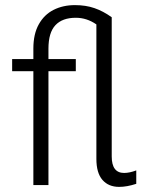

<svg xmlns="http://www.w3.org/2000/svg" viewBox="-20 -724 590 751"><path d="M357 -102.5V-628.5Q319.5 -654.5 276.5 -654.5Q224 -654.5 196.8 -625.5Q169.5 -596.5 169.5 -533.5V-493H276.5V-445.5H169.5V0H110.5V-445.5H27.5V-493H110.5V-534.5Q110.5 -591 131.8 -629Q153 -667 189.8 -685.5Q226.5 -704 273 -704Q315.5 -704 349.5 -692.2Q383.5 -680.5 417 -656.5V-112Q417 -47.5 465.5 -47.5Q486.5 -47.5 513 -57.5V-5Q476.5 7 446 7Q404.5 7 380.8 -20.2Q357 -47.5 357 -102.5Z"/></svg>

Font: HK Grotesk Light
Style: Regular
Weight: 300
Designer: Alfredo Marco Pradil
Foundry: Hanken Design Co.
Version: Version 3.001